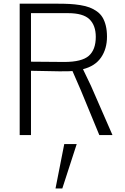

<svg xmlns="http://www.w3.org/2000/svg" viewBox="-20 -747 691 1062"><path d="M287.1 295.4H324.7L404.3 49.8H335.4ZM88.9 0V-726.6H295.9Q335.4 -726.6 364.5 -725.1Q393.6 -723.6 423.8 -718.8Q454.1 -713.9 475.3 -705.8Q496.6 -697.8 515.9 -684.1Q535.2 -670.4 546.9 -651.1Q558.6 -631.8 565.2 -605Q571.8 -578.1 571.8 -543.9Q571.8 -477.1 539.1 -429.2Q506.3 -381.3 439 -364.3Q468.3 -304.2 482.9 -272.9L602.1 0H529.3L426.8 -248.5Q416.5 -272.9 380.9 -354Q371.1 -352.5 308.6 -352.5L151.4 -355.5V0ZM335.4 -404.3Q432.6 -404.3 471.2 -438.2Q509.8 -472.2 509.8 -543Q509.8 -606.4 474.9 -640.4Q439.9 -674.3 356 -674.3H151.4V-405.8Q266.1 -404.3 335.4 -404.3Z"/></svg>

Font: Oxygen Light
Style: Regular
Weight: 300
Designer: vernon adams
Foundry: Vernon Adams
Version: Version Release 0.2.3 webfont; ttfautohint (v0.93.3-1d66) -l